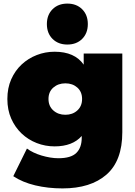

<svg xmlns="http://www.w3.org/2000/svg" viewBox="-20 -845 751 1069"><path d="M344 -206Q384 -206 410.5 -230Q437 -254 437 -294Q437 -334 410.5 -357.5Q384 -381 344 -381Q304 -381 277 -357.5Q250 -334 250 -294Q250 -254 277 -230Q304 -206 344 -206ZM284 -30Q232 -30 184.5 -48.5Q137 -67 100.5 -101.5Q64 -136 42.5 -184.5Q21 -233 21 -294Q21 -355 42.5 -403.5Q64 -452 100.5 -486Q137 -520 184.5 -538.5Q232 -557 284 -557Q396 -557 446 -485V-547H661V-109Q661 50 573 127Q485 204 328 204Q247 204 176 187Q105 170 54 136L130 -18Q146 -6 167 4Q188 14 211.5 21Q235 28 259 32Q283 36 305 36Q375 36 405 6.5Q435 -23 435 -78V-88Q384 -30 284 -30ZM355 -597Q304 -597 272.5 -628.5Q241 -660 241 -711Q241 -762 272.5 -793.5Q304 -825 355 -825Q406 -825 437.5 -793.5Q469 -762 469 -711Q469 -660 437.5 -628.5Q406 -597 355 -597Z"/></svg>

Font: Montserrat-Alt1 Black
Style: Regular
Weight: 900
Designer: Differentunic
Foundry: Differentunic
Version: Version 7.222